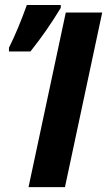

<svg xmlns="http://www.w3.org/2000/svg" viewBox="-20 -765 438 785"><path d="M96.7 0 249 -713.9H397.9L245.6 0ZM16.6 -569.8Q53.7 -644 89.8 -744.6H228.5V-732.9Q169.9 -636.2 104.5 -554.7H16.6Z"/></svg>

Font: Zoram GWebM
Style: Bold Italic
Weight: 700
Italic angle: -12°
Foundry: Ascender Corporation
Version: Version 1.000